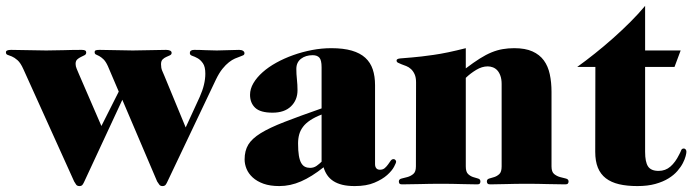

<svg xmlns="http://www.w3.org/2000/svg" viewBox="-28 -626 2363 654"><path d="M339.4 -400.9Q332 -417 324.2 -424.3Q316.4 -431.6 309.8 -435.1Q303.2 -438.5 298.8 -440.4Q294.4 -442.4 294.4 -448.2Q294.4 -453.6 298.8 -454.8Q303.2 -456.1 311.5 -456.1Q340.3 -456.1 368.2 -455.1Q396 -454.1 424.3 -454.1Q453.1 -454.1 481 -455.1Q508.8 -456.1 537.6 -456.1Q545.9 -456.1 551.3 -453.6Q556.6 -451.2 556.6 -445.8Q556.6 -440.4 551 -437.7Q545.4 -435.1 538.6 -432.1Q531.7 -429.2 526.1 -423.8Q520.5 -418.5 520.5 -407.2Q520.5 -394.5 524.2 -385.7Q527.8 -377 531.7 -368.2L604.5 -191.9L652.3 -295.9Q662.1 -317.9 666.7 -337.4Q671.4 -356.9 671.4 -375Q671.4 -398.9 663.1 -410.6Q654.8 -422.4 645 -427.7Q635.3 -433.1 627 -435.8Q618.7 -438.5 618.7 -444.8Q618.7 -451.2 622.6 -453.6Q626.5 -456.1 633.3 -456.1Q653.3 -456.1 672.1 -455.1Q690.9 -454.1 710.4 -454.1Q729 -454.1 748.5 -455.1Q768.1 -456.1 786.6 -456.1Q794.9 -456.1 799.8 -452.9Q804.7 -449.7 804.7 -444.8Q804.7 -439.9 800.5 -437.7Q796.4 -435.5 789.1 -433.1Q781.7 -430.7 772.2 -426.5Q762.7 -422.4 752 -414.1Q741.2 -405.8 729.7 -391.6Q718.3 -377.4 707.5 -355L542.5 -7.8Q540 -2 536.6 2.9Q533.2 7.8 525.4 7.8Q518.1 7.8 514.6 2.9Q511.2 -2 507.3 -7.8L388.7 -286.1L259.3 -7.8Q256.8 -2 253.4 2.9Q250 7.8 242.7 7.8Q234.9 7.8 231.4 2.9Q228 -2 224.6 -7.8L51.8 -390.1Q42 -412.1 31.5 -421.1Q21 -430.2 12.2 -433.8Q3.4 -437.5 -2.2 -439.2Q-7.8 -440.9 -7.8 -448.2Q-7.8 -456.1 9.8 -456.1Q40 -456.1 69.8 -455.1Q99.6 -454.1 129.4 -454.1Q158.7 -454.1 188.7 -455.1Q218.8 -456.1 250.5 -456.1Q258.3 -456.1 262 -454.1Q265.6 -452.1 265.6 -446.8Q265.6 -440.9 260 -438Q254.4 -435.1 247.6 -431.9Q240.7 -428.7 235.1 -423.6Q229.5 -418.5 229.5 -408.2Q229.5 -400.4 233.2 -391.8Q236.8 -383.3 240.7 -374L317.4 -196.8L376.5 -314Z M1067.4 -235.8Q1043.9 -226.6 1028.6 -216.3Q1013.2 -206.1 1004.2 -194.1Q995.1 -182.1 991.2 -168.2Q987.3 -154.3 987.3 -137.2Q987.3 -112.3 990 -96.2Q992.7 -80.1 998 -70.8Q1003.4 -61.5 1011 -57.9Q1018.6 -54.2 1028.3 -54.2Q1041 -54.2 1050.8 -61.3Q1060.5 -68.4 1067.4 -75.2ZM1067.4 -397Q1067.4 -421.4 1059.8 -429.7Q1052.2 -438 1037.1 -438Q1013.2 -438 997.3 -425.8Q981.4 -413.6 981.4 -391.1Q981.4 -374 983.4 -355.5Q985.4 -336.9 985.4 -318.8Q985.4 -285.2 963.1 -263.7Q940.9 -242.2 900.4 -242.2Q858.9 -242.2 841.3 -258.8Q823.7 -275.4 823.7 -303.2Q823.7 -323.2 835.2 -342.8Q846.7 -362.3 866.5 -379.9Q886.2 -397.5 913.1 -412.4Q939.9 -427.2 970.7 -438.2Q1001.5 -449.2 1034.7 -455.6Q1067.9 -461.9 1100.6 -461.9Q1141.6 -461.9 1170.2 -453.6Q1198.7 -445.3 1216.3 -429.2Q1233.9 -413.1 1241.7 -389.6Q1249.5 -366.2 1249.5 -335.9V-66.9Q1249.5 -58.1 1253.7 -53Q1257.8 -47.9 1266.1 -47.9Q1276.4 -47.9 1282.7 -53.5Q1289.1 -59.1 1293.9 -65.9Q1298.8 -72.8 1302.7 -78.4Q1306.6 -84 1312.5 -84Q1316.4 -84 1318.8 -81.1Q1321.3 -78.1 1321.3 -75.2Q1321.3 -71.3 1314.2 -57.9Q1307.1 -44.4 1290.8 -29.8Q1274.4 -15.1 1247.3 -3.7Q1220.2 7.8 1180.2 7.8Q1155.8 7.8 1137.9 3.4Q1120.1 -1 1107.4 -9.3Q1094.7 -17.6 1086.7 -29.3Q1078.6 -41 1074.2 -56.2Q1033.7 -23.9 997.3 -8.1Q960.9 7.8 923.3 7.8Q892.1 7.8 869.6 -0.2Q847.2 -8.3 832.8 -21.5Q818.4 -34.7 811.8 -50.8Q805.2 -66.9 805.2 -83Q805.2 -112.3 817.6 -133.1Q830.1 -153.8 860.1 -172.4Q890.1 -190.9 940.4 -210.4Q990.7 -230 1067.4 -256.8Z M1389.2 -345.2Q1389.2 -362.3 1384.3 -373Q1379.4 -383.8 1372.1 -390.6Q1364.7 -397.5 1356 -400.9Q1347.2 -404.3 1339.8 -407Q1332.5 -409.7 1327.6 -412.4Q1322.8 -415 1322.8 -419.9Q1322.8 -425.8 1335.2 -427Q1347.7 -428.2 1375.7 -430.4Q1403.8 -432.6 1448.7 -439Q1493.7 -445.3 1558.6 -461.9V-393.1Q1585 -413.1 1606.2 -426.5Q1627.4 -439.9 1646.7 -447.8Q1666 -455.6 1684.6 -458.7Q1703.1 -461.9 1723.6 -461.9Q1761.2 -461.9 1785.6 -450.9Q1810.1 -439.9 1824.5 -420.2Q1838.9 -400.4 1844.7 -373Q1850.6 -345.7 1850.6 -313V-59.1Q1850.6 -40.5 1859.6 -33.2Q1868.7 -25.9 1879.6 -22.9Q1890.6 -20 1899.7 -17.8Q1908.7 -15.6 1908.7 -7.8Q1908.7 -3.9 1906.5 -1Q1904.3 2 1897.5 2Q1868.7 2 1836.4 1Q1804.2 0 1766.1 0Q1727.5 0 1695.8 1Q1664.1 2 1641.6 2Q1634.8 2 1632.6 -1Q1630.4 -3.9 1630.4 -7.8Q1630.4 -15.6 1638.2 -17.8Q1646 -20 1655.5 -22.9Q1665 -25.9 1672.9 -33.2Q1680.7 -40.5 1680.7 -59.1V-339.8Q1680.7 -356.4 1676.5 -367.9Q1672.4 -379.4 1665.8 -386.5Q1659.2 -393.6 1650.6 -396.7Q1642.1 -399.9 1633.3 -399.9Q1613.8 -399.9 1594 -387.9Q1574.2 -376 1558.6 -360.8V-59.1Q1558.6 -40.5 1566.4 -33.2Q1574.2 -25.9 1583.5 -22.9Q1592.8 -20 1600.6 -17.8Q1608.4 -15.6 1608.4 -7.8Q1608.4 -3.9 1606.4 -1Q1604.5 2 1597.7 2Q1574.7 2 1543.5 1Q1512.2 0 1474.1 0Q1435.5 0 1402.8 1Q1370.1 2 1341.3 2Q1334.5 2 1332.5 -1Q1330.6 -3.9 1330.6 -7.8Q1330.6 -15.6 1339.6 -17.8Q1348.6 -20 1359.6 -22.9Q1370.6 -25.9 1379.6 -33.2Q1388.7 -40.5 1388.7 -59.1Z M2290.5 -454.1 2269.5 -397.9H2169.4V-108.9Q2169.4 -74.2 2179.4 -59.1Q2189.5 -43.9 2215.3 -43.9Q2238.8 -43.9 2255.6 -58.6Q2272.5 -73.2 2285.2 -99.1Q2290 -107.9 2292.2 -114Q2294.4 -120.1 2301.3 -120.1Q2305.2 -120.1 2307.6 -116.9Q2310.1 -113.8 2310.1 -108.9Q2310.1 -104.5 2307.4 -94Q2304.7 -83.5 2298.1 -70.6Q2291.5 -57.6 2279.5 -43.7Q2267.6 -29.8 2249 -18.3Q2230.5 -6.8 2204.3 0.5Q2178.2 7.8 2143.1 7.8Q2107.4 7.8 2080.6 1.5Q2053.7 -4.9 2035.6 -18.8Q2017.6 -32.7 2008.5 -54.9Q1999.5 -77.1 1999.5 -108.9L2000 -397.9H1938Q1967.3 -418.9 1998.8 -444.1Q2030.3 -469.2 2060.8 -496.3Q2091.3 -523.4 2119.4 -551.5Q2147.5 -579.6 2169.4 -606V-454.1Z"/></svg>

Font: XB Zar
Style: Bold
Weight: 700
Designer: Behnam
Foundry: Irmug
Version: Version 8.005 2009